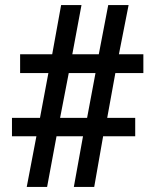

<svg xmlns="http://www.w3.org/2000/svg" viewBox="-20 -734 610 754"><path d="M123 -199H27V-271H137L170 -447H59V-521H185L220 -714H300L264 -521H368L405 -714H485L447 -521H543V-447H433L401 -271H511V-199H385L350 0H270L306 -199H202L165 0H85ZM322 -271 355 -447H250L216 -271Z"/></svg>

Font: Noto Serif Sinhala ExtraCondensed Black
Style: Regular
Weight: 900
Width: 2
Designer: Jelle Bosma - Monotype Design Team
Foundry: Monotype Imaging Inc.
Version: Version 2.007; ttfautohint (v1.8.4.7-5d5b)